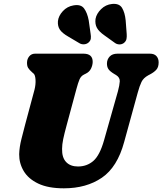

<svg xmlns="http://www.w3.org/2000/svg" viewBox="-20 -984 860 1016"><path d="M530.5 -241.5 604 -501Q612.5 -532.5 613.8 -553.2Q615 -574 594 -587L585.5 -592Q562 -606 553.8 -618.2Q545.5 -630.5 546 -649.5Q546.5 -670 560.5 -685Q574.5 -700 602 -700H773Q796.5 -700 808 -687Q819.5 -674 819.5 -654Q819.5 -628.5 807.2 -615Q795 -601.5 774 -590.5L764.5 -585.5Q739 -571.5 728.8 -550.5Q718.5 -529.5 708.5 -492.5L637 -232.5Q601 -99.5 519 -43.5Q437 12.5 318 12.5Q235 12.5 182.5 -12.5Q130 -37.5 105.5 -78.8Q81 -120 81.5 -168Q82.5 -205.5 93.5 -248.8Q104.5 -292 113 -324.5L162.5 -509Q169.5 -537 168 -562Q166.5 -587 158 -594.5L151 -600.5Q135 -614.5 128.8 -625Q122.5 -635.5 123 -654Q123.5 -672.5 135 -686.2Q146.5 -700 166 -700H421.5Q471 -700 470.5 -656Q470 -638 461.5 -620.8Q453 -603.5 434.5 -594.5L425.5 -590Q408.5 -582 400.8 -563.8Q393 -545.5 384.5 -513.5L333.5 -324.5Q320.5 -277 314.5 -248Q308.5 -219 308.5 -196.5Q307.5 -150 330 -126.5Q352.5 -103 392.5 -103Q440 -103 474 -132.5Q508 -162 530.5 -241.5ZM645 -876 650.5 -803.5Q651.5 -789 649.2 -777.5Q647 -766 635.5 -756.5Q624.5 -748.5 611.2 -749Q598 -749.5 588 -757L533 -796.5Q503.5 -817 492.8 -836.8Q482 -856.5 485.5 -884Q490.5 -911.5 514.8 -935.5Q539 -959.5 572.5 -963Q611 -967 626 -942Q641 -917 645 -876ZM449.5 -876 459.5 -805Q462 -791.5 460.5 -779.8Q459 -768 448 -758.5Q437.5 -750 424 -749.5Q410.5 -749 400 -755.5L341 -790.5Q309.5 -808.5 297 -826.8Q284.5 -845 286.5 -872Q289.5 -900 312.5 -925Q335.5 -950 369 -955.5Q408 -962.5 425 -939.2Q442 -916 449.5 -876Z"/></svg>

Font: Fraunces 72pt S100 Black
Style: Italic
Weight: 900
Italic angle: -16°
Version: Version 1.000; ttfautohint (v1.8.3)